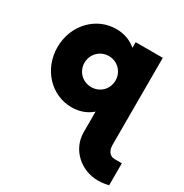

<svg xmlns="http://www.w3.org/2000/svg" viewBox="-163 -572 921 961"><g transform="rotate(30 297.5 -91.5)"><path d="M553.7 125.5C525.9 125.5 508.8 103 508.8 68.8V-434.1H352.1V-401.4C321.8 -427.7 282.7 -442.9 236.3 -442.9C119.1 -442.9 25.4 -344.2 25.4 -217.3C25.4 -90.3 119.1 8.8 236.3 8.8C282.7 8.8 321.8 -6.3 352.1 -32.7V86.4C352.1 185.1 435.5 260.3 534.2 260.3C557.1 260.3 580.1 256.3 595.2 252.4V125.5ZM271.5 -127.9C221.2 -127.9 181.6 -166.5 181.6 -217.3C181.6 -267.6 221.2 -307.1 271.5 -307.1C321.3 -307.1 360.8 -267.6 360.8 -217.3C360.8 -166.5 321.3 -127.9 271.5 -127.9Z"/></g></svg>

Font: Now Black
Style: Regular
Weight: 400
Designer: Alfredo Marco Pradil
Foundry: Alfredo Marco Pradil
Version: Version 1.200;hotconv 1.0.109;makeotfexe 2.5.65596